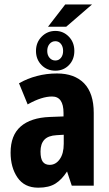

<svg xmlns="http://www.w3.org/2000/svg" viewBox="-20 -846 497 875"><path d="M270.5 -190.9V-231.9L238.3 -230Q199.7 -228 182.1 -209.2Q164.6 -190.4 164.6 -155.3Q164.6 -122.6 175.3 -108.4Q186 -94.7 206.5 -94.7Q233.9 -94.7 252 -120.1Q270.5 -145.5 270.5 -190.9ZM147.9 -499.5Q191.4 -511.2 240.2 -511.2Q319.3 -511.2 363.3 -466.3Q407.2 -420.9 407.2 -331.5V-3.4V0H403.3H309.6H307.1L306.2 -2.4L285.6 -64.5Q261.2 -27.3 233.4 -9.8Q203.6 9.3 155.3 9.3Q154.8 9.3 154.3 9.3Q154.3 9.3 153.8 9.3Q91.3 9.3 59.6 -37.1Q43.9 -60.1 36.1 -88.4Q28.3 -116.7 28.3 -150.4Q28.3 -229.5 74.2 -269.5Q120.1 -309.6 207 -313L269.5 -315.4V-331.1Q269.5 -406.2 217.3 -406.2Q170.9 -406.2 109.4 -372.1L106 -370.1L104.5 -374L67.9 -463.4L66.4 -466.3L69.3 -467.8Q105 -488.3 147.9 -499.5ZM195.3 -613.8Q195.3 -594.7 205.8 -582.5Q216.3 -570.3 232.4 -570.3Q248 -570.3 257.8 -582.5Q267.6 -594.7 267.6 -613.8Q267.6 -633.3 257.8 -645.8Q248 -658.2 232.4 -658.2Q216.3 -658.2 205.8 -645.8Q195.3 -633.3 195.3 -613.8ZM144 -613.8Q144 -652.8 169.9 -679Q195.8 -705.1 232.4 -705.1Q268.1 -705.1 293.5 -679.2Q318.8 -653.3 318.8 -613.8Q318.8 -574.7 294.2 -549.3Q269.5 -523.9 232.4 -523.9Q194.3 -523.9 169.2 -549.6Q144 -575.2 144 -613.8ZM277.3 -825.7H399.4L281.7 -724.1H198.7Z"/></svg>

Font: MAUL Condensed Bold
Style: Condensed Bold
Weight: 700
Designer: MAUL
Version: Version 1.0; 2020; ttfautohint (v1.8.3)